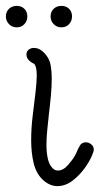

<svg xmlns="http://www.w3.org/2000/svg" viewBox="-75 -615 339 653"><path d="M120 18Q93 18 69 -5Q47 -27 39 -62Q31 -97 31 -138Q31 -178 36 -220Q41 -262 45.5 -298.5Q50 -335 50 -359Q50 -389 41 -398Q15 -410 15 -430Q15 -440 22.5 -446Q30 -452 40 -452Q54 -452 65 -444Q76 -436 83 -426Q94 -412 97.5 -392Q101 -372 101 -349Q101 -321 98 -288.5Q95 -256 91 -224Q88 -196 85.5 -170.5Q83 -145 83 -122Q83 -95 88 -74Q93 -53 105 -42Q112 -35 122 -35Q140 -35 156.5 -54Q173 -73 180 -86Q184 -93 187 -100.5Q190 -108 194 -115Q201 -131 217 -131Q227 -131 235.5 -124Q244 -117 244 -106Q244 -103 242 -97Q235 -75 216.5 -48Q198 -21 173 -1.5Q148 18 120 18ZM134 -522Q118 -522 107.5 -533Q97 -544 97 -559Q97 -575 107.5 -585Q118 -595 134 -595Q150 -595 160 -585Q170 -575 170 -559Q170 -544 160 -533Q150 -522 134 -522ZM-18 -522Q-34 -522 -44.5 -533Q-55 -544 -55 -559Q-55 -575 -44.5 -585Q-34 -595 -18 -595Q-2 -595 8 -585Q18 -575 18 -559Q18 -544 8 -533Q-2 -522 -18 -522Z"/></svg>

Font: Twinkle Star
Style: Regular
Weight: 400
Designer: Robert E. Leuschke
Foundry: Robert E. Leuschke
Version: Version 2.010; ttfautohint (v1.8.3)